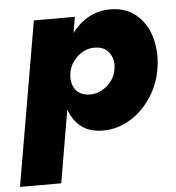

<svg xmlns="http://www.w3.org/2000/svg" viewBox="-65 -526 728 793"><g transform="rotate(-5 299.0 -129.0)"><path d="M157 220 273 -460H103L-14 220ZM596 -230Q604 -298 585.5 -354.5Q567 -411 525 -444.5Q483 -478 421 -478Q374 -478 335.5 -458Q297 -438 268.5 -403Q240 -368 222 -324Q204 -280 197 -230Q191 -183 195.5 -139Q200 -95 217.5 -59.5Q235 -24 267 -3Q299 18 348 18Q409 18 462 -14.5Q515 -47 551 -103Q587 -159 596 -230ZM417 -231Q414 -204 396.5 -181.5Q379 -159 355 -146.5Q331 -134 304 -135Q286 -136 271.5 -142.5Q257 -149 247.5 -162Q238 -175 234.5 -192Q231 -209 234 -229Q237 -250 247.5 -268Q258 -286 273.5 -299.5Q289 -313 307.5 -320Q326 -327 345 -326Q371 -326 388.5 -313Q406 -300 414 -278.5Q422 -257 417 -231Z"/></g></svg>

Font: Jost ExtraBold
Style: Italic
Weight: 800
Italic angle: -5°
Version: Version 3.710